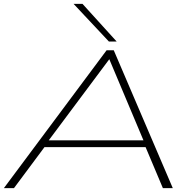

<svg xmlns="http://www.w3.org/2000/svg" viewBox="-51 -969 967 989"><path d="M-31 0 498 -710H535L839 0H788L699 -211H178L21 0ZM200 -246H688L512 -664ZM510 -755 328 -949H374L550 -755Z"/></svg>

Font: Georama ExtraExtended ExtraLight
Style: Italic
Weight: 200
Width: 8
Italic angle: -9°
Designer: Jean-Baptiste Levee
Foundry: Production Type
Version: Version 1.000